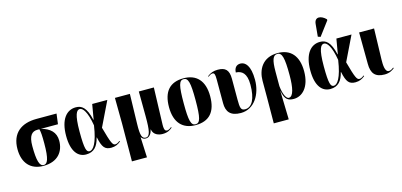

<svg xmlns="http://www.w3.org/2000/svg" viewBox="-84 -1410 4644 2220"><g transform="rotate(-15 2238.0 -300.0)"><path d="M273 10C448 10 523 -98 523 -225C523 -327 459 -384 354 -412H558L574 -536H334C152 -536 31 -447 31 -254C31 -90 118 10 273 10ZM277 1C228 1 206 -71 206 -245C206 -369 245 -412 313 -412H335C345 -380 348 -331 348 -240C348 -50 322 1 277 1Z M783 10C878 10 925 -47 950 -148H953C979 -23 1010 10 1085 10C1134 10 1168 -8 1199 -34L1194 -42C1173 -25 1156 -16 1139 -16C1108 -16 1092 -47 1039 -241L1182 -536H1001L970 -356H967C931 -512 877 -548 806 -548C696 -548 614 -454 614 -257C614 -65 690 10 783 10ZM832 -16C795 -16 777 -50 777 -264C777 -473 809 -517 847 -517C882 -517 929 -461 957 -292C926 -82 873 -16 832 -16Z M1273 224H1453L1442 -19H1444C1458 1 1473 10 1499 10C1545 10 1569 -36 1578 -78H1579C1589 -8 1653 10 1699 10C1760 10 1790 -12 1817 -34L1812 -42C1791 -23 1771 -16 1760 -16C1740 -16 1724 -25 1725 -94L1739 -536H1559L1561 -240C1562 -67 1550 0 1500 0C1456 0 1439 -36 1443 -180L1452 -536H1273L1276 -225Z M2094 10C2257 10 2342 -82 2342 -270C2342 -458 2249 -550 2097 -550C1934 -550 1849 -458 1849 -270C1849 -82 1942 10 2094 10ZM2096 0C2042 0 2025 -58 2025 -270C2025 -482 2042 -540 2095 -540C2150 -540 2167 -482 2167 -270C2167 -58 2150 0 2096 0Z M2636 10C2798 10 2892 -147 2892 -319C2892 -490 2834 -544 2776 -544C2728 -544 2701 -512 2699 -458C2770 -455 2826 -417 2826 -279C2826 -107 2775 -19 2695 -19C2643 -19 2637 -51 2637 -151V-399C2637 -508 2593 -543 2505 -543C2455 -543 2417 -530 2378 -499L2383 -492C2406 -510 2420 -517 2434 -517C2458 -517 2465 -501 2465 -437V-153C2465 -52 2510 10 2636 10Z M2971 224H3150L3141 -118H3142C3162 -8 3204 11 3270 11C3370 11 3466 -78 3466 -268C3466 -452 3378 -550 3224 -550C3037 -550 2973 -412 2973 -285V-82ZM3216 -16C3187 -16 3155 -72 3145 -175V-347C3145 -490 3166 -541 3218 -541C3274 -541 3292 -476 3292 -267C3292 -119 3271 -16 3216 -16Z M3753 -602 3877 -767V-779C3822 -836 3744 -847 3736 -762L3722 -612ZM3706 10C3801 10 3848 -47 3873 -148H3876C3902 -23 3933 10 4008 10C4057 10 4091 -8 4122 -34L4117 -42C4096 -25 4079 -16 4062 -16C4031 -16 4015 -47 3962 -241L4105 -536H3924L3893 -356H3890C3854 -512 3800 -548 3729 -548C3619 -548 3537 -454 3537 -257C3537 -65 3613 10 3706 10ZM3755 -16C3718 -16 3700 -50 3700 -264C3700 -473 3732 -517 3770 -517C3805 -517 3852 -461 3880 -292C3849 -82 3796 -16 3755 -16Z M4358 10C4418 10 4456 -17 4476 -34L4471 -42C4453 -28 4436 -16 4415 -16C4364 -16 4364 -109 4365 -166L4375 -536H4196L4199 -160C4199 -43 4246 10 4358 10Z"/></g></svg>

Font: Noto Serif Display Condensed Black
Style: Regular
Weight: 900
Width: 3
Designer: Monotype Design Team
Foundry: Monotype Imaging Inc.
Version: Version 2.009